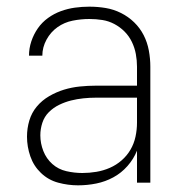

<svg xmlns="http://www.w3.org/2000/svg" viewBox="-20 -548 540 576"><path d="M214 8Q184 8 154.5 0Q125 -8 103 -29Q81 -50 71 -79Q61 -108 61 -138Q61 -163 68 -186.5Q75 -210 90.5 -228.5Q106 -247 127.5 -259.5Q149 -272 172 -279Q195 -286 219.5 -288.5Q244 -291 268 -291H391V-348Q391 -367 387.5 -386Q384 -405 375.5 -422.5Q367 -440 353.5 -453.5Q340 -467 323 -476Q306 -485 287 -488Q268 -491 248 -491Q223 -491 198 -486Q173 -481 152.5 -466.5Q132 -452 119.5 -429Q107 -406 107 -381H67Q67 -403 74 -424Q81 -445 93.5 -463Q106 -481 124 -494Q142 -507 162.5 -514.5Q183 -522 204.5 -525Q226 -528 248 -528Q273 -528 297 -524Q321 -520 343 -509Q365 -498 382.5 -481Q400 -464 411 -442.5Q422 -421 426.5 -396.5Q431 -372 431 -348V0H391V-96Q381 -71 362.5 -50Q344 -29 320 -16Q296 -3 269 2.5Q242 8 214 8ZM227 -29Q248 -29 269 -32.5Q290 -36 309.5 -44.5Q329 -53 345 -67Q361 -81 371.5 -99Q382 -117 386.5 -138Q391 -159 391 -180V-255H268Q249 -255 230 -253Q211 -251 193 -246.5Q175 -242 157.5 -233.5Q140 -225 126.5 -211.5Q113 -198 107 -179.5Q101 -161 101 -142Q101 -118 110 -95Q119 -72 137 -56Q155 -40 179 -34.5Q203 -29 227 -29Z"/></svg>

Font: Zed Sans Extralight
Style: Regular
Weight: 200
Designer: Belleve Invis
Foundry: Belleve Invis
Version: Version 1.0.0; ttfautohint (v1.8.4)